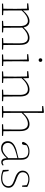

<svg xmlns="http://www.w3.org/2000/svg" viewBox="1272 -2050 793 3376"><g transform="rotate(90 1668.0 -361.5)"><path d="M771 -25 852 -20V0H649V-20L739 -25Q741 -127 741 -210V-316Q741 -456 644 -456Q553 -456 464 -356Q466 -330 466 -315V-210Q466 -127 468 -25L549 -20V0H346V-20L436 -25Q438 -127 438 -210V-316Q438 -387 412.5 -421.5Q387 -456 347 -456Q258 -456 163 -346V-210Q163 -127 165 -25L246 -20V0H43V-20L133 -25Q135 -129 135 -210V-255Q135 -366 132 -442H39V-462L151 -474L161 -468L163 -371Q261 -484 349 -484Q442 -484 461 -379Q553 -484 646 -484Q706 -484 737.5 -444.5Q769 -405 769 -315V-210Q769 -127 771 -25Z M1058.5 -654Q1049 -645 1036 -645Q1023 -645 1013.5 -654Q1004 -663 1004 -677Q1004 -691 1013.5 -700Q1023 -709 1036 -709Q1049 -709 1058.5 -700Q1068 -691 1068 -677Q1068 -663 1058.5 -654ZM1059 -25 1140 -20V0H937V-20L1027 -25Q1029 -129 1029 -210V-255Q1029 -366 1026 -442H933V-462L1049 -474L1059 -468L1057 -352V-210Q1057 -127 1059 -25Z M1678 -25 1759 -20V0H1556V-20L1646 -25Q1648 -127 1648 -210V-316Q1648 -456 1548 -456Q1453 -456 1355 -346V-210Q1355 -127 1357 -25L1438 -20V0H1235V-20L1325 -25Q1327 -129 1327 -210V-255Q1327 -366 1324 -442H1231V-462L1343 -474L1353 -468L1355 -371Q1452 -484 1555 -484Q1676 -484 1676 -315V-210Q1676 -127 1678 -25Z M2287 -25 2368 -20V0H2165V-20L2255 -25Q2257 -127 2257 -210V-316Q2257 -456 2157 -456Q2062 -456 1964 -346V-210Q1964 -127 1966 -25L2047 -20V0H1844V-20L1934 -25Q1936 -129 1936 -210V-706H1845V-726L1950 -738L1966 -730L1964 -588V-372Q2063 -484 2164 -484Q2285 -484 2285 -315V-210Q2285 -127 2287 -25Z M2760 -110V-272Q2662 -248 2612 -229Q2492 -185 2492 -106Q2492 -67 2516 -40Q2543 -11 2593 -11Q2635 -11 2673 -34.5Q2711 -58 2760 -110ZM2881 -29 2891 -15Q2864 12 2830 12Q2763 12 2760 -85Q2713 -32 2673.5 -8.5Q2634 15 2585 15Q2530 15 2496 -16Q2462 -47 2462 -102Q2462 -155 2499 -191.5Q2536 -228 2611 -252Q2650 -264 2760 -290V-325Q2760 -405 2731 -434.5Q2702 -464 2639 -464Q2582 -464 2535 -434L2523 -371Q2517 -352 2498 -352Q2479 -352 2474 -371Q2490 -426 2533.5 -455Q2577 -484 2641 -484Q2715 -484 2751.5 -449.5Q2788 -415 2788 -340V-116Q2788 -12 2835 -12Q2855 -12 2875 -25Z M3109 -262 3160 -243Q3226 -218 3253.5 -189Q3281 -160 3281 -115Q3281 -59 3237.5 -22Q3194 15 3111 15Q3042 15 2968 -16L2965 -117H2987L3000 -28Q3048 -5 3113 -5Q3180 -5 3216.5 -35Q3253 -65 3253 -111Q3253 -148 3230 -171.5Q3207 -195 3145 -217L3098 -234Q2980 -277 2980 -363Q2980 -418 3020.5 -451Q3061 -484 3133 -484Q3200 -484 3266 -444L3264 -355H3242L3235 -434Q3187 -464 3130 -464Q3070 -464 3039 -436.5Q3008 -409 3008 -366Q3008 -328 3032 -305Q3056 -282 3109 -262Z"/></g></svg>

Font: TypoPRO Source Serif Pro
Style: Regular
Weight: 200
Designer: Frank Grießhammer
Foundry: Adobe Systems Incorporated
Version: Version 1.017;PS (version unavailable);hotconv 1.0.79;makeot